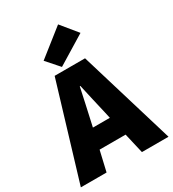

<svg xmlns="http://www.w3.org/2000/svg" viewBox="-213 -1021 1026 1138"><g transform="rotate(-30 300.0 -452.0)"><path d="M249 -316 239 -271H355L345 -316Q334 -363 321.5 -417.5Q309 -472 298 -522H294Q283 -472 271.5 -417.5Q260 -363 249 -316ZM0 0 196 -650H404L600 0H418L386 -138H208L176 0ZM260 -674 184 -760 366 -904 456 -794Z"/></g></svg>

Font: Source Code Pro Black
Style: Regular
Weight: 900
Monospace: yes
Designer: Paul D. Hunt, Teo Tuominen
Foundry: Adobe Systems Incorporated
Version: Version 2.030;PS 1.000;hotconv 16.6.51;makeotf.lib2.5.65220